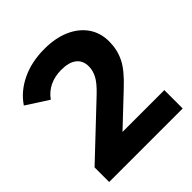

<svg xmlns="http://www.w3.org/2000/svg" viewBox="-194 -845 977 977"><g transform="rotate(-45 295.0 -356.0)"><path d="M562 -132V0H33V-105L303 -360Q346 -401 361 -430.5Q376 -460 376 -489Q376 -531 347.5 -553.5Q319 -576 264 -576Q218 -576 181 -558.5Q144 -541 119 -506L1 -582Q42 -643 114 -677.5Q186 -712 279 -712Q357 -712 415.5 -686.5Q474 -661 506.5 -614.5Q539 -568 539 -505Q539 -448 515 -398Q491 -348 422 -284L261 -132Z"/></g></svg>

Font: APTA Sans Regular
Style: Bold Italic
Weight: 700
Version: Version 7.200